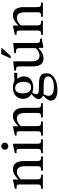

<svg xmlns="http://www.w3.org/2000/svg" viewBox="1059 -1773 949 3107"><g transform="rotate(-90 1533.5 -219.5)"><path d="M555 0V-28C488 -28 481 -45 481 -101V-307C481 -422 438 -485 347 -485C284 -485 240 -449 186 -401H182L183 -482H160L33 -453V-424C33 -424 43 -426 60 -426C87 -426 102 -418 102 -382V-101C102 -45 99 -28 32 -28V0H261V-28C189 -28 185 -45 185 -101V-358C215 -385 252 -421 306 -421C351 -421 398 -402 398 -282V-101C398 -45 395 -28 324 -28V0Z M833 0V-28C766 -28 761 -43 761 -101V-482H735L609 -454V-425C609 -425 620 -427 634 -427C663 -427 678 -423 678 -380V-101C678 -44 675 -28 608 -28V0ZM721 -560C756 -560 778 -586 778 -617C778 -647 756 -673 721 -673C686 -673 664 -647 664 -617C664 -586 687 -560 721 -560Z M1416 0V-28C1349 -28 1342 -45 1342 -101V-307C1342 -422 1299 -485 1208 -485C1145 -485 1101 -449 1047 -401H1043L1044 -482H1021L894 -453V-424C894 -424 904 -426 921 -426C948 -426 963 -418 963 -382V-101C963 -45 960 -28 893 -28V0H1122V-28C1050 -28 1046 -45 1046 -101V-358C1076 -385 1113 -421 1167 -421C1212 -421 1259 -402 1259 -282V-101C1259 -45 1256 -28 1185 -28V0Z M1628 235C1754 235 1902 189 1902 55C1902 -60 1806 -64 1680 -64C1588 -64 1562 -74 1562 -104C1562 -121 1578 -157 1588 -171C1614 -162 1642 -156 1674 -156C1779 -156 1851 -215 1851 -308C1851 -358 1829 -391 1815 -411V-416L1909 -413V-467L1781 -460C1749 -476 1711 -485 1669 -485C1563 -485 1488 -422 1488 -322C1488 -257 1517 -213 1565 -186V-184C1518 -148 1483 -106 1483 -70C1483 -39 1511 -10 1539 2V6C1485 58 1458 92 1458 125C1458 180 1497 235 1628 235ZM1564 10C1578 10 1597 11 1677 12C1680 12 1683 12 1686 12C1753 13 1851 14 1851 83C1851 126 1804 178 1686 178C1584 178 1536 149 1536 91C1536 70 1543 47 1564 10ZM1675 -191C1610 -191 1576 -240 1576 -326C1576 -410 1610 -449 1662 -449C1726 -449 1762 -395 1762 -314C1762 -219 1725 -191 1675 -191Z M2143 10C2207 10 2254 -20 2307 -72H2312V5H2334L2461 -18V-45H2451C2403 -45 2391 -52 2391 -111V-478H2367L2227 -463V-435C2291 -435 2308 -430 2308 -377V-114C2268 -79 2236 -54 2185 -54C2133 -54 2095 -84 2095 -186V-478H2073L1944 -463V-435C1998 -434 2012 -430 2012 -376V-173C2012 -37 2060 10 2143 10ZM2181 -521 2305 -656V-674H2212L2142 -521Z M3046 0V-28C2979 -28 2972 -45 2972 -101V-307C2972 -422 2929 -485 2838 -485C2775 -485 2731 -449 2677 -401H2673L2674 -482H2651L2524 -453V-424C2524 -424 2534 -426 2551 -426C2578 -426 2593 -418 2593 -382V-101C2593 -45 2590 -28 2523 -28V0H2752V-28C2680 -28 2676 -45 2676 -101V-358C2706 -385 2743 -421 2797 -421C2842 -421 2889 -402 2889 -282V-101C2889 -45 2886 -28 2815 -28V0Z"/></g></svg>

Font: STIX Two Text
Style: Regular
Weight: 400
Designer: Ross Mills, John Hudson & Paul Hanslow, Tiro Typeworks Ltd; with prior portions MicroPress Inc., and Coen Hoffman.
Foundry: Tiro Typeworks Ltd
Version: Version 2.13 b171